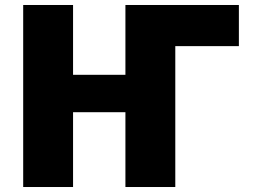

<svg xmlns="http://www.w3.org/2000/svg" viewBox="-20 -750 1021 770"><path d="M683 -565V0H483V-300H273V0H73V-730H273V-450H483V-730H938V-565Z"/></svg>

Font: Mplus 1p Black
Style: Regular
Weight: 900
Version: Version 1.061